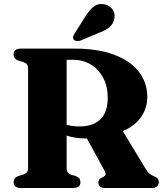

<svg xmlns="http://www.w3.org/2000/svg" viewBox="-20 -944 833 964"><path d="M719.6 -457Q719.6 -410.4 698.1 -371.8Q676.6 -333.1 637 -306.9Q597.4 -280.6 542.1 -270.6Q518.4 -266.3 498.8 -261.3Q479.3 -256.2 459.5 -252.5Q439.7 -248.7 414.6 -248.7Q383.8 -248.7 356.8 -253Q329.9 -257.3 307.6 -265.4Q285.4 -273.5 267.8 -284L269.5 -338.8Q283.4 -329.1 300.2 -322.4Q317 -315.8 337.1 -312.5Q357.3 -309.2 381.1 -309.2Q447.2 -309.2 484.1 -344.9Q521 -380.7 521 -453.5Q521 -508.9 498.9 -551.8Q476.9 -594.6 437.4 -619.2Q398 -643.8 346.3 -643.8H314.6V-98Q314.6 -86.1 319.7 -78.8Q324.8 -71.6 335.9 -67L360 -60.3Q374 -54.2 378.8 -47.1Q383.7 -40 383.7 -28.8Q383.7 0 346.8 0H85.3Q66.4 0 57.4 -7.8Q48.4 -15.7 48.4 -28.8Q48.4 -51.9 72.1 -60.3L95.7 -67Q108.4 -71.3 114.7 -78.7Q121 -86.1 121 -98V-602Q121 -613.9 114.7 -621.3Q108.4 -628.7 95.7 -633L72.1 -639.7Q48.4 -648.1 48.4 -671.2Q48.4 -684.8 57.4 -692.4Q66.4 -700 85.3 -700H353.9Q471.9 -700 553.5 -669.1Q635.1 -638.2 677.3 -583.5Q719.6 -528.7 719.6 -457ZM403.2 -272.8 591.5 -294.1 711.6 -95.9Q720.7 -80.8 729.1 -72.9Q737.6 -65 751.6 -59.9Q765.8 -54.5 771.5 -47.2Q777.2 -40 777.2 -28.8Q777.2 -15.7 768 -7.8Q758.9 0 739.9 0H509.5Q473.9 0 473.9 -28.8Q473.9 -36 477.3 -41.4Q480.7 -46.9 488.6 -51.4L498.9 -55.6Q508.7 -61.5 510.1 -68.2Q511.4 -74.9 504.5 -87.4ZM408.9 -862Q428.5 -894.1 451.4 -911.3Q474.3 -928.5 505 -922.2Q532.8 -916.8 546.1 -894.9Q559.4 -873.1 554.1 -850.8Q549.1 -823.7 529.8 -807.7Q510.6 -791.7 477.3 -779.3L384.2 -740.3Q375.4 -737.2 365.8 -738Q356.2 -738.8 350.6 -744.8Q344.9 -751.7 347 -759.4Q349.2 -767.2 354.4 -775.2Z"/></svg>

Font: Fraunces
Style: Regular
Weight: 900
Version: Version 1.000;[b76b70a41]